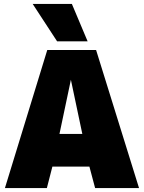

<svg xmlns="http://www.w3.org/2000/svg" viewBox="-20 -955 731 975"><path d="M5 0 220 -701H468L686 0H463L434 -109H246L218 0ZM282 -275H398L340 -550ZM270 -745 146 -935H345L425 -745Z"/></svg>

Font: Georama ExtraCondensed Thin ExtraBold
Style: Regular
Weight: 800
Version: Version 1.001